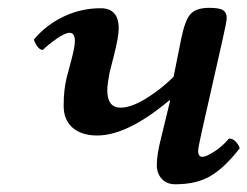

<svg xmlns="http://www.w3.org/2000/svg" viewBox="-20 -461 634 492"><path d="M393.1 -108.9 416 -203.1 414.1 -204.1Q306.6 -113.8 229 -113.8Q189 -113.8 166 -133.8Q143.1 -153.8 143.1 -189.9Q143.1 -231.4 150.9 -262.2L164.1 -312Q171.9 -342.3 171.9 -356Q171.9 -377 158.2 -377Q147 -377 125 -361.6Q103 -346.2 89.8 -333Q81.5 -333.5 75.2 -342.5Q68.8 -351.6 66.9 -359.9Q99.1 -397.9 143.8 -418.9Q188.5 -439.9 237.8 -439.9Q284.2 -439.9 284.2 -388.2Q284.2 -366.2 271 -314.9L261.2 -276.9Q254.9 -244.1 254.9 -230Q254.9 -185.1 289.1 -185.1Q316.4 -185.1 355.2 -209.2Q394 -233.4 424.8 -264.2L443.8 -358.9Q453.6 -408.7 468 -424.8Q482.4 -440.9 516.1 -440.9Q543 -440.9 552 -434.6Q561 -428.2 561 -415Q561 -406.2 549.8 -356.9L497.1 -124Q487.8 -82.5 487.8 -74.2Q487.8 -59.1 499 -59.1Q507.8 -59.1 528.6 -72.3Q549.3 -85.4 566.9 -106Q576.7 -106 584.2 -97.9Q591.8 -89.8 594.2 -81.1Q556.2 -31.7 520 -10.3Q483.9 11.2 429.2 11.2Q407.2 11.2 394.5 -2.7Q381.8 -16.6 381.8 -38.1Q381.8 -64.9 393.1 -108.9Z"/></svg>

Font: Common Serif SemiBold
Style: Italic
Weight: 600
Italic angle: -12°
Designer: Philipp H. Poll, Khaled Hosny
Foundry: Stefan Peev, Context Ltd.
Version: Version 1.026